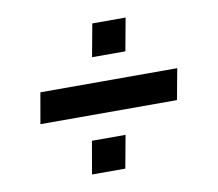

<svg xmlns="http://www.w3.org/2000/svg" viewBox="-61 -573 715 630"><g transform="rotate(-10 296.5 -258.0)"><path d="M59 -206 77 -309H533L514 -206ZM197 -14 216 -123H328L308 -14ZM264 -393 284 -502H395L375 -393Z"/></g></svg>

Font: Archivo SemiCondensed
Style: Bold Italic
Weight: 700
Width: 4
Italic angle: -10°
Designer: Hector Gatti
Foundry: Omnibus-Type
Version: Version 2.001